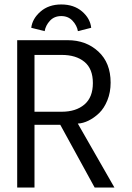

<svg xmlns="http://www.w3.org/2000/svg" viewBox="-20 -840 590 860"><path d="M120 -715.5Q125 -756.5 161.5 -788.2Q198 -820 254.5 -820Q311 -820 347.5 -788.8Q384 -757.5 388.5 -715.5L329 -700.5Q324.5 -726 305 -747Q285.5 -768 254.5 -768Q223 -768 203.8 -747.2Q184.5 -726.5 180 -700.5ZM57 -660H283Q365.5 -660 420.5 -609.2Q475.5 -558.5 475.5 -470Q475.5 -426.5 461 -390.8Q446.5 -355 423.8 -333.2Q401 -311.5 376.2 -299.5Q351.5 -287.5 328.5 -286.5L492.5 0H404L250 -281H134.5V0H57ZM134.5 -339.5H256Q320 -339.5 358 -371.8Q396 -404 396 -468Q396 -532 358.2 -563Q320.5 -594 256.5 -594H134.5Z"/></svg>

Font: League Spartan
Style: Regular
Weight: 350
Foundry: The League of Moveable Type
Version: Version 2.002